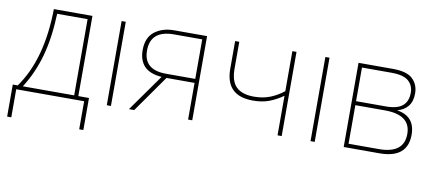

<svg xmlns="http://www.w3.org/2000/svg" viewBox="-65 -769 2700 1186"><g transform="rotate(10 1285.0 -176.0)"><path d="M406 -503V-25H84Q146 -122 178 -237.5Q210 -353 215 -503ZM432 -528H190Q186 -212 52 -25H21V176H47V0H473V176H499V-25H432Z M641 0H615V-528H641Z M801 -376Q801 -503 948 -503H1125V-255H942Q801 -255 801 -376ZM787 0 949 -230H1125V0H1151V-528H945Q871 -528 822.5 -490.5Q774 -453 774 -374Q774 -311 808 -274Q842 -237 918 -231L754 0Z M1353 -528H1327V-354Q1327 -185 1498 -185Q1556 -185 1599.5 -201.5Q1643 -218 1686 -248V0H1712V-528H1686V-277Q1647 -246 1602 -228Q1557 -210 1500 -210Q1427 -210 1390 -245Q1353 -280 1353 -360Z M1919 0H1893V-528H1919Z M2478 -402Q2478 -457 2441.5 -492.5Q2405 -528 2316 -528H2101V0H2325Q2501 0 2501 -147Q2501 -261 2390 -280V-282Q2430 -292 2454 -322Q2478 -352 2478 -402ZM2451 -402Q2451 -348 2418.5 -320Q2386 -292 2313 -292H2127V-503H2312Q2388 -503 2419.5 -475Q2451 -447 2451 -402ZM2474 -147Q2474 -25 2317 -25H2127V-267H2313Q2474 -267 2474 -147Z"/></g></svg>

Font: Noto Sans UI Thin
Style: Regular
Weight: 250
Designer: Monotype Design Team
Foundry: Monotype Imaging Inc.
Version: Version 1.901